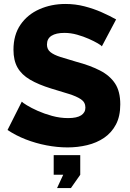

<svg xmlns="http://www.w3.org/2000/svg" viewBox="-20 -736 655 969"><path d="M494 -502Q491 -507 473 -517.5Q455 -528 428 -540Q401 -552 369 -561Q337 -570 305 -570Q263 -570 240 -555.5Q217 -541 217 -511Q217 -487 234.5 -473Q252 -459 285 -448.5Q318 -438 366 -424Q434 -406 484 -380.5Q534 -355 560.5 -315Q587 -275 587 -209Q587 -149 565 -107.5Q543 -66 505.5 -40.5Q468 -15 420 -3.5Q372 8 321 8Q269 8 214.5 -2.5Q160 -13 110 -32.5Q60 -52 18 -80L90 -223Q94 -218 116 -204.5Q138 -191 170.5 -176.5Q203 -162 243 -151Q283 -140 324 -140Q368 -140 389.5 -154Q411 -168 411 -193Q411 -220 388.5 -235Q366 -250 327.5 -262Q289 -274 239 -289Q174 -309 131.5 -334Q89 -359 68.5 -395Q48 -431 48 -485Q48 -560 83.5 -611.5Q119 -663 179 -689.5Q239 -716 310 -716Q360 -716 406.5 -704Q453 -692 493.5 -674Q534 -656 566 -638ZM268 213 299 146H251V47H385V146L338 213Z"/></svg>

Font: Raleway Thin ExtraBold
Style: Regular
Weight: 800
Version: Version 4.026